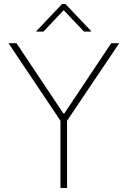

<svg xmlns="http://www.w3.org/2000/svg" viewBox="-20 -918 624 938"><path d="M60.5 -707 290 -363.3H293.9L523.4 -707H562.5L307.6 -328.1V0H275.4V-328.1L21.5 -707ZM291 -868.2 192.4 -763.7H158.2V-766.6L283.2 -898.4H299.8L424.8 -766.6V-763.7H390.6Z"/></svg>

Font: Pretendard Std Thin
Style: Regular
Weight: 100
Designer: Base glyphs from Inter by Rasmus Andersson; Hangeul glyphs from Noto Sans CJK(Source Han Sans) by Jang Soo-young and Kan
Foundry: Kil Hyung-jin
Version: Version 1.309